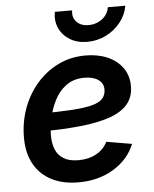

<svg xmlns="http://www.w3.org/2000/svg" viewBox="-54 -810 694 866"><g transform="rotate(-5 292.5 -376.5)"><path d="M266.6 11.7Q195.8 11.7 144.5 -14.9Q93.3 -41.5 65.9 -91.1Q38.6 -140.6 38.6 -210Q38.6 -280.3 61.3 -342.5Q84 -404.8 125.7 -452.9Q167.5 -501 223.6 -528.3Q279.8 -555.7 346.7 -555.7Q402.8 -555.7 446.3 -536.9Q489.7 -518.1 514.6 -483.2Q539.6 -448.2 539.6 -400.4Q539.6 -351.1 511.7 -318.4Q483.9 -285.6 428.5 -266.6Q373 -247.6 290.5 -239.5Q208 -231.4 98.1 -231.4L112.3 -312.5Q204.6 -312.5 264.4 -316.4Q324.2 -320.3 357.9 -329.6Q391.6 -338.9 405.5 -355.2Q419.4 -371.6 419.4 -396Q419.4 -423.8 396.2 -439.9Q373 -456.1 334 -456.1Q283.7 -456.1 250.2 -430.9Q216.8 -405.8 197.3 -366.7Q177.7 -327.6 169.2 -285.2Q160.6 -242.7 160.6 -208.5Q160.6 -174.8 171.4 -147.2Q182.1 -119.6 207.5 -103.8Q232.9 -87.9 275.4 -87.9Q320.8 -87.9 355.7 -106.9Q390.6 -126 406.7 -159.7L522 -140.1Q494.1 -71.3 426 -29.8Q357.9 11.7 266.6 11.7ZM361.3 -616.2Q316.4 -616.2 283.4 -636Q250.5 -655.8 235.1 -689.2Q219.7 -722.7 226.6 -763.7H305.2Q299.8 -731.9 319.3 -711.4Q338.9 -690.9 374 -690.9Q397 -690.9 417 -700.2Q437 -709.5 450.2 -725.8Q463.4 -742.2 466.8 -763.7H545.9Q539.1 -722.7 512.2 -689Q485.4 -655.3 446 -635.7Q406.7 -616.2 361.3 -616.2Z"/></g></svg>

Font: Inter SemiBold
Style: Italic
Weight: 600
Italic angle: -9.3988°
Designer: Rasmus Andersson
Foundry: rsms
Version: Version 4.001;git-66647c0bb